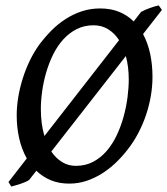

<svg xmlns="http://www.w3.org/2000/svg" viewBox="-20 -661 616 707"><path d="M454.1 -369.1Q454.1 -392.1 451.4 -413.6Q448.7 -435.1 443.4 -454.6L168.9 -103Q186 -78.1 208.7 -64.2Q231.4 -50.3 259.3 -50.3Q294.9 -50.3 323 -65.2Q351.1 -80.1 372.8 -105.2Q394.5 -130.4 409.9 -163.1Q425.3 -195.8 435.1 -231.2Q444.8 -266.6 449.5 -302.2Q454.1 -337.9 454.1 -369.1ZM130.4 -259.8Q130.4 -204.1 143.6 -160.2L418.5 -513.2Q401.9 -538.6 378.4 -553.2Q355 -567.9 324.7 -567.9Q290 -567.9 262.2 -553.7Q234.4 -539.6 212.6 -515.4Q190.9 -491.2 175.5 -460Q160.2 -428.7 150.1 -394.3Q140.1 -359.9 135.3 -325.2Q130.4 -290.5 130.4 -259.8ZM541.5 -377.9Q541.5 -343.3 535.4 -307.6Q529.3 -272 517.6 -237.3Q505.9 -202.6 488.8 -170.2Q471.7 -137.7 449.7 -109.9Q429.2 -83.5 405.3 -60.8Q381.3 -38.1 354.2 -21.2Q327.1 -4.4 297.4 5.4Q267.6 15.1 234.9 15.1Q197.3 15.1 167.2 2.7Q137.2 -9.8 113.8 -32.2L87.9 1Q83 4.9 74.2 8.8Q65.4 12.7 55.7 15.9Q45.9 19 36.6 21.7Q27.3 24.4 21.5 25.9L11.2 9.3L78.6 -77.6Q60.1 -110.4 50.8 -150.9Q41.5 -191.4 41.5 -236.8Q41.5 -269.5 47.4 -304.2Q53.2 -338.9 64 -372.8Q74.7 -406.7 90.1 -438.5Q105.5 -470.2 125 -497.1Q145.5 -524.4 169.4 -548.6Q193.4 -572.8 221.4 -590.8Q249.5 -608.9 281.2 -619.4Q313 -629.9 349.1 -629.9Q388.2 -629.9 418.7 -617.4Q449.2 -605 472.2 -582L499.5 -617.2Q506.3 -621.1 514.9 -624.8Q523.4 -628.4 532.2 -631.6Q541 -634.8 549.3 -637.2Q557.6 -639.6 564.5 -641.1L576.2 -624.5L506.8 -535.6Q524.4 -502.9 533 -462.6Q541.5 -422.4 541.5 -377.9Z"/></svg>

Font: Gentium Book Basic
Style: Italic
Weight: 400
Italic angle: -8°
Designer: J. Victor Gaultney and Annie Olsen
Foundry: SIL International
Version: Version 1.102; 2013; Maintenance release